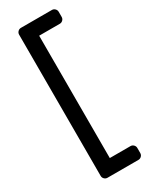

<svg xmlns="http://www.w3.org/2000/svg" viewBox="-238 -827 821 1037"><g transform="rotate(-30 172.5 -308.5)"><path d="M72 132V-749Q72 -760 80 -768Q88 -776 99 -776H292Q303 -776 311 -768Q319 -760 319 -749V-717Q319 -706 311 -698Q303 -690 292 -690H163V73H292Q303 73 311 81Q319 89 319 100V132Q319 143 311 151Q303 159 292 159H99Q88 159 80 151Q72 143 72 132Z"/></g></svg>

Font: Rubik
Style: Regular
Weight: 400
Designer: Hubert & Fischer
Foundry: Hubert & Fischer
Version: Version 1.100